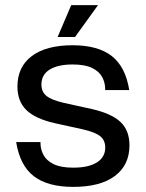

<svg xmlns="http://www.w3.org/2000/svg" viewBox="-20 -721 572 751"><path d="M266.6 10Q166.2 10 112 -32Q57.8 -74 43.2 -165.4H138.4V-161Q138.4 -137 150 -115Q161.6 -93 189.6 -79.1Q217.6 -65.2 266.6 -65.2Q326.2 -65.2 358.9 -85.7Q391.6 -106.2 391.6 -143.8Q391.6 -172.8 371.6 -188.5Q351.6 -204.2 303.4 -215.2L193.4 -239.4Q117.4 -256.8 82.8 -290.9Q48.2 -325 48.2 -382.4Q48.2 -459.6 104.5 -501.8Q160.8 -544 264 -544Q362.8 -544 416.9 -502Q471 -460 485.6 -368.6H391.4V-373Q391.4 -397 380 -419Q368.6 -441 340.8 -454.9Q313 -468.8 264 -468.8Q206.4 -468.8 174.2 -448.8Q142 -428.8 142 -390.2Q142 -361.8 161.8 -345.8Q181.6 -329.8 228.8 -318.8L338.8 -294.6Q415.8 -277.2 451.1 -244.1Q486.4 -211 486.4 -152.6Q486.4 -75.4 429.4 -32.7Q372.4 10 266.6 10ZM205.4 -576.4 258.6 -701H363.4L273.6 -576.4Z"/></svg>

Font: Mozilla Headline ExtraLight
Style: Regular
Weight: 200
Designer: Studio DRAMA
Foundry: Studio DRAMA
Version: Version 1.000